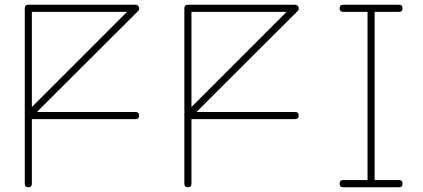

<svg xmlns="http://www.w3.org/2000/svg" viewBox="-20 -771 1776 806"><path d="M753.9 0C753.9 10.3 758.8 15.1 768.6 15.1C778.8 15.1 783.7 10.3 783.7 0V-271H1218.8C1229 -271 1233.9 -275.9 1233.9 -285.6C1233.9 -295.9 1229 -300.8 1218.8 -300.8H804.7L1230 -725.1C1232.9 -728 1234.4 -731.4 1234.4 -734.9C1234.4 -737.3 1233.9 -739.3 1232.9 -741.7C1230 -748 1225.1 -751 1218.8 -751H769C758.8 -751 753.9 -746.1 753.9 -735.8ZM84 0C84 10.3 88.9 15.1 98.6 15.1C108.9 15.1 113.8 10.3 113.8 0V-271H548.8C559.1 -271 564 -275.9 564 -285.6C564 -295.9 559.1 -300.8 548.8 -300.8H134.8L560.1 -725.1C563 -728 564.5 -731.4 564.5 -734.9C564.5 -737.3 564 -739.3 563 -741.7C560.1 -748 555.2 -751 548.8 -751H99.1C88.9 -751 84 -746.1 84 -735.8ZM113.8 -721.2H513.2L113.8 -321.8ZM783.7 -721.2H1183.1L783.7 -321.8ZM1420.9 -15.1C1410.6 -15.1 1405.8 -10.3 1405.8 0C1405.8 10.3 1410.6 15.1 1420.9 15.1H1654.8C1665 15.1 1669.9 10.3 1669.9 0C1669.9 -10.3 1665 -15.1 1654.8 -15.1H1552.7V-721.2H1654.8C1665 -721.2 1669.9 -726.1 1669.9 -735.8C1669.9 -746.1 1665 -751 1654.8 -751H1420.9C1410.6 -751 1405.8 -746.1 1405.8 -735.8C1405.8 -726.1 1410.6 -721.2 1420.9 -721.2H1522.9V-15.1Z"/></svg>

Font: Nemoy
Style: Light
Weight: 300
Designer: BSozoo
Foundry: BSozoo
Version: Version 001.000